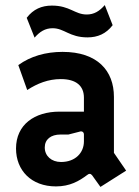

<svg xmlns="http://www.w3.org/2000/svg" viewBox="-20 -723 545 755"><path d="M342 -34 375 12 476 -52 428 -122V-342C428 -445 363 -519 226 -519C160 -519 100 -502 52 -467L87 -369C127 -395 170 -412 219 -412C280 -412 310 -385 310 -339V-284H214C116 -284 43 -233 43 -139C43 -53 103 10 200 10C255 10 291 -11 323 -35C330 -41 336 -41 342 -34ZM220 -86C182 -86 156 -110 156 -143C156 -175 180 -194 218 -194H249L292 -205C302 -209 310 -204 310 -194V-167C310 -122 276 -86 220 -86ZM85 -653 116 -575C136 -598 157 -612 187 -612C233 -612 253 -576 324 -576C364 -576 397 -590 423 -624L392 -703C371 -679 350 -666 321 -666C274 -666 255 -701 184 -701C144 -701 111 -687 85 -653Z"/></svg>

Font: Finlandica SemiBold
Style: Regular
Weight: 600
Designer: Niklas Ekholm, Juho Hiilivirta, Jaakko Suomalainen
Foundry: Helsinki Type Studio
Version: Version 2.000;Glyphs 3.2 (3202)